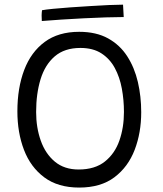

<svg xmlns="http://www.w3.org/2000/svg" viewBox="-20 -800 717 845"><path d="M328.5 25.5Q235 25.5 174.8 -19.5Q114.5 -64.5 85.5 -140.5Q56.5 -216.5 56.5 -310Q56.5 -413 86.5 -492Q116.5 -571 176.8 -615.5Q237 -660 328.5 -660Q403.5 -660 455.8 -631Q508 -602 540 -552.2Q572 -502.5 586.8 -439Q601.5 -375.5 601.5 -306Q601.5 -216 572.8 -140.8Q544 -65.5 483.8 -20Q423.5 25.5 328.5 25.5ZM326 -54Q397.5 -54 441.5 -89Q485.5 -124 505.5 -181.5Q525.5 -239 525.5 -307Q525.5 -360 516.2 -410.2Q507 -460.5 485.2 -500.8Q463.5 -541 426.5 -565Q389.5 -589 334 -589Q264 -589 221 -552Q178 -515 158.5 -451.2Q139 -387.5 139 -307Q139 -238.5 159.5 -180.8Q180 -123 221.5 -88.5Q263 -54 326 -54ZM524.5 -725Q491 -725 445.2 -723.5Q399.5 -722 349 -719.5Q298.5 -717 250.2 -713.8Q202 -710.5 164 -707.5Q163 -719 163.2 -732.2Q163.5 -745.5 165 -755Q180.5 -758 213.5 -761.2Q246.5 -764.5 289 -767.5Q331.5 -770.5 376 -773.2Q420.5 -776 459 -777.8Q497.5 -779.5 521.5 -779.5Z"/></svg>

Font: Grandstander Light
Style: Regular
Weight: 300
Designer: Tyler Finck
Foundry: Etcetera Type Co
Version: Version 1.200; ttfautohint (v1.8.3)